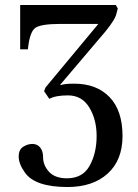

<svg xmlns="http://www.w3.org/2000/svg" viewBox="-20 -510 554 771"><path d="M55 118Q55 91 73 79.5Q91 68 110 68Q130 68 141.5 82.5Q153 97 153 121Q153 154 177 180Q201 206 249 206Q312 206 340 155.5Q368 105 368 36Q368 -30 338.5 -78.5Q309 -127 253 -127Q203 -127 178 -113L157 -144L163 -159L375 -414H224Q143 -414 121 -397.5Q99 -381 92 -312H61V-490H445L453 -476L448 -457Q444 -433 402 -382L222 -170L224 -168Q236 -174 278 -174Q368 -174 420 -120Q472 -66 472 36Q472 133 412.5 187Q353 241 251 241Q121 241 80 183Q55 148 55 118Z"/></svg>

Font: Heuristica
Style: Regular
Weight: 400
Version: Version 1.0.1 ; ttfautohint (v1.4.1)